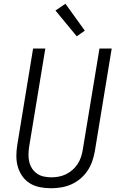

<svg xmlns="http://www.w3.org/2000/svg" viewBox="-20 -993 640 1021"><path d="M252 8Q222 8 193 2.5Q164 -3 140 -17.5Q116 -32 99.5 -55Q83 -78 75 -105.5Q67 -133 67 -163Q67 -193 72 -223L156 -735H221L135 -213Q132 -193 131.5 -172.5Q131 -152 135.5 -132.5Q140 -113 150.5 -97Q161 -81 176.5 -70Q192 -59 212 -54.5Q232 -50 252 -50Q272 -50 291.5 -53.5Q311 -57 330 -66Q349 -75 365 -89Q381 -103 392.5 -120.5Q404 -138 410.5 -157.5Q417 -177 420 -196L509 -735H574L484 -187Q479 -160 470 -134Q461 -108 445 -84.5Q429 -61 407 -42.5Q385 -24 359 -12.5Q333 -1 305.5 3.5Q278 8 252 8ZM388 -800 275 -937 328 -973 431 -830Z"/></svg>

Font: Iosevka Light Extended Oblique
Style: Regular
Weight: 300
Width: 7
Italic angle: -9°
Monospace: yes
Designer: Belleve Invis
Foundry: Belleve Invis
Version: Version 32.5.0; ttfautohint (v1.8.4)